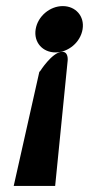

<svg xmlns="http://www.w3.org/2000/svg" viewBox="-20 -610 292 630"><path d="M162 -438C204 -438 244 -471 251 -514C258 -557 228 -590 186 -590C144 -590 104 -557 97 -514C90 -471 120 -438 162 -438ZM161 0 202 -411C203 -422 201 -442 182 -440C150 -437 112 -377 112 -377L109 -374L25 0Z"/></svg>

Font: Charger Pro
Style: BlkExtObl
Weight: 900
Designer: Jasper
Foundry: Cannot Into Space Fonts
Version: Version 1.09